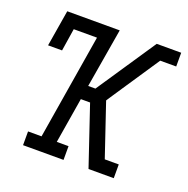

<svg xmlns="http://www.w3.org/2000/svg" viewBox="-101 -626 707 722"><g transform="rotate(20 252.5 -265.0)"><path d="M65 0V-55H119L188 -475H95L81 -385H25L49 -530H259L219 -293H248L407 -530H505V-475H441L316 -288L301 -265L372 -55H428V0H327L247 -237H210L180 -55H227V0Z"/></g></svg>

Font: Iosevka Curly Slab LtObl
Style: Regular
Weight: 300
Italic angle: -9°
Monospace: yes
Designer: Belleve Invis
Foundry: Belleve Invis
Version: Version 11.0.0; ttfautohint (v1.8.3)